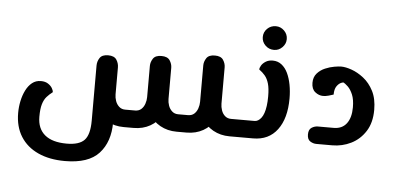

<svg xmlns="http://www.w3.org/2000/svg" viewBox="-58 -808 2392 1163"><g transform="rotate(5 1138.5 -226.5)"><path d="M372 236Q278 236 209 204.5Q140 173 102.5 113.5Q65 54 65 -30Q65 -66 72.5 -102Q80 -138 95 -168Q110 -198 132.5 -216Q155 -234 186 -234Q212 -234 229 -223Q246 -212 254.5 -198Q263 -184 263 -173Q243 -158 227.5 -140.5Q212 -123 203.5 -94.5Q195 -66 195 -18Q195 54 240.5 92Q286 130 374 130Q450 130 481.5 96.5Q513 63 513 -22V-357Q513 -382 527 -403.5Q541 -425 578 -425Q615 -425 629 -403.5Q643 -382 643 -357V-22Q643 96 579 166Q515 236 372 236ZM709 0Q653 0 608.5 -25Q564 -50 538.5 -94Q513 -138 513 -193H643Q643 -173 650 -153Q657 -133 672 -119.5Q687 -106 709 -106H731V0ZM1031 0Q975 0 930.5 -25Q886 -50 860.5 -94Q835 -138 835 -193H965Q965 -173 972 -153Q979 -133 994 -119.5Q1009 -106 1031 -106H1053V0ZM731 0V-106H769Q792 -106 806.5 -119Q821 -132 828 -152.5Q835 -173 835 -193V-383Q835 -406 849 -427.5Q863 -449 900 -449Q937 -449 951 -427.5Q965 -406 965 -383V-193Q965 -138 939.5 -94Q914 -50 870 -25Q826 0 769 0ZM1353 0Q1297 0 1252.5 -25Q1208 -50 1182.5 -94Q1157 -138 1157 -193H1287Q1287 -173 1294 -152.5Q1301 -132 1316 -119Q1331 -106 1353 -106H1404V0ZM1053 0V-106H1091Q1114 -106 1128.5 -119Q1143 -132 1150 -152.5Q1157 -173 1157 -193V-414Q1157 -437 1171 -458.5Q1185 -480 1222 -480Q1259 -480 1273 -458.5Q1287 -437 1287 -414V-193Q1287 -138 1261.5 -94Q1236 -50 1192 -25Q1148 0 1091 0ZM1404 0V-106Q1415 -106 1419.5 -91.5Q1424 -77 1424 -53Q1424 -29 1419.5 -14.5Q1415 0 1404 0Z M1404 0V-106H1496Q1507 -106 1517 -112Q1527 -118 1536 -129.5Q1545 -141 1551.5 -159.5Q1558 -178 1561.5 -203.5Q1565 -229 1565 -261Q1565 -310 1556.5 -339Q1548 -368 1533 -386Q1518 -404 1497 -419Q1497 -430 1505.5 -444Q1514 -458 1531.5 -469Q1549 -480 1574 -480Q1605 -480 1628 -462Q1651 -444 1665.5 -413.5Q1680 -383 1687.5 -343.5Q1695 -304 1695 -260Q1695 -139 1643 -69.5Q1591 0 1496 0ZM1404 0Q1394 0 1389 -14.5Q1384 -29 1384 -53Q1384 -77 1389 -91.5Q1394 -106 1404 -106ZM1575.4 -545Q1544 -545 1522.5 -566.4Q1501 -587.8 1501 -616.8Q1501 -647 1522.4 -668Q1543.7 -689 1575.1 -689Q1604 -689 1625.5 -667.8Q1647 -646.6 1647 -616.7Q1647 -588 1625.6 -566.5Q1604.3 -545 1575.4 -545Z M1881 0Q1861 0 1843 -11.5Q1825 -23 1825 -53Q1825 -83 1843 -94.5Q1861 -106 1881 -106H1977Q2028 -106 2055 -141.5Q2082 -177 2082 -240Q2082 -287 2069.5 -317Q2057 -347 2039.5 -364Q2022 -381 2007 -388L2025 -384Q2015 -388 1999.5 -382Q1984 -376 1971.5 -358Q1959 -340 1959 -307Q1948 -303 1929.5 -298Q1911 -293 1896 -293Q1870 -293 1847.5 -311Q1825 -329 1825 -367Q1825 -402 1845 -424.5Q1865 -447 1893.5 -459Q1922 -471 1949 -475.5Q1976 -480 1990 -480Q2017 -480 2054 -467Q2091 -454 2127.5 -425.5Q2164 -397 2188 -350.5Q2212 -304 2212 -236Q2212 -158 2178.5 -105.5Q2145 -53 2091.5 -26.5Q2038 0 1977 0Z"/></g></svg>

Font: El Messiri
Style: Regular
Weight: 400
Designer: Mohamed Gaber
Foundry: Kief Type Foundry
Version: Version 2.020